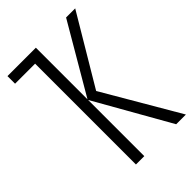

<svg xmlns="http://www.w3.org/2000/svg" viewBox="-212 -804 894 894"><g transform="rotate(-45 235.0 -357.0)"><path d="M455 -714H395L196 -374V-714H9V-664H141V0H196V-370L406 0H470L252 -373Z"/></g></svg>

Font: Noto Sans UI Condensed Light
Style: Regular
Weight: 300
Width: 3
Designer: Monotype Design Team
Foundry: Monotype Imaging Inc.
Version: Version 1.901